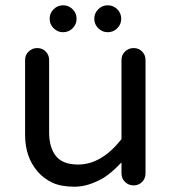

<svg xmlns="http://www.w3.org/2000/svg" viewBox="-20 -697 650 727"><path d="M276 -74Q364 -74 440 -170V-470Q440 -489 453.5 -502Q467 -515 486 -515Q505 -515 518 -502Q531 -489 531 -470V-41Q531 -21 518 -8Q505 5 486 5Q467 5 453.5 -8Q440 -21 440 -41V-82Q400 -40 371 -23Q314 10 262.5 10Q211 10 178 -5.5Q145 -21 122 -48Q75 -103 75 -186V-470Q75 -489 88.5 -502Q102 -515 121 -515Q140 -515 153 -502Q166 -489 166 -470V-196Q166 -139 191.5 -106.5Q217 -74 276 -74ZM219 -677Q240 -677 255 -662Q270 -647 270 -626Q270 -605 255 -590Q240 -575 219 -575Q198 -575 183 -590Q168 -605 168 -626Q168 -647 183 -662Q198 -677 219 -677ZM388 -677Q409 -677 424 -662Q439 -647 439 -626Q439 -605 424 -590Q409 -575 388 -575Q367 -575 352 -590Q337 -605 337 -626Q337 -647 352 -662Q367 -677 388 -677Z"/></svg>

Font: Varela Round
Style: Regular
Weight: 400
Designer: Joe Prince
Foundry: Joe Prince
Version: Version 1.000